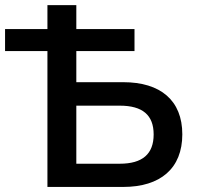

<svg xmlns="http://www.w3.org/2000/svg" viewBox="-40 -739 778 759"><path d="M446.8 0C594.2 0 680.7 -73.2 680.7 -208C680.7 -342.3 594.2 -414.1 447.3 -414.1H261.7V-537.1H491.7V-624H261.7V-718.8H147.5V-624H-20V-537.1H147.5V0ZM261.7 -321.3H433.6C523.4 -321.3 567.4 -284.2 567.4 -207.5C567.4 -130.4 523.4 -91.8 433.6 -91.8H261.7Z"/></svg>

Font: Winston Medium
Style: Regular
Weight: 500
Designer: Vernon Adams, Kim Jin-seong, David Berlow, Cristiano Sobral
Foundry: The Winston Project Authors
Version: Version 3.004